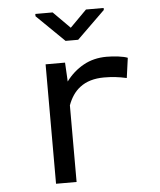

<svg xmlns="http://www.w3.org/2000/svg" viewBox="-53 -799 707 846"><g transform="rotate(-5 300.0 -376.5)"><path d="M431.2 -538.1Q373.5 -538.1 328.4 -512.9Q283.2 -487.8 251 -444.3L250.5 -457.5L246.6 -528.3H160.6V0H251.5V-338.9Q260.3 -363.3 273.7 -383.1Q287.1 -402.8 305.2 -416.5Q325.2 -432.1 352.1 -440.2Q378.9 -448.2 412.1 -448.2Q438 -448.2 461.7 -445.6Q485.4 -442.9 511.7 -437L523.9 -525.4Q510.3 -531.2 483.2 -534.7Q456.1 -538.1 431.2 -538.1ZM285.2 -679.2 211.4 -753.4H134.8V-743.2L257.3 -623.5H313L437 -744.6V-753.4H358.9Z"/></g></svg>

Font: Roboto Mono
Style: Regular
Weight: 400
Monospace: yes
Designer: Google
Version: Version 3.000